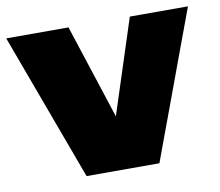

<svg xmlns="http://www.w3.org/2000/svg" viewBox="-72 -628 810 706"><g transform="rotate(-10 333.0 -275.0)"><path d="M196.5 0 -6.5 -550H226L347 -178.5H334.5L455 -550H672L468.5 0Z"/></g></svg>

Font: Encode Sans SemiExpanded Black
Style: Regular
Weight: 900
Width: 6
Designer: Multiple Designers
Foundry: Impallari Type
Version: Version 3.002